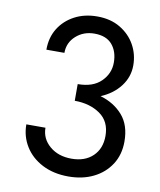

<svg xmlns="http://www.w3.org/2000/svg" viewBox="-82 -775 709 850"><g transform="rotate(10 273.0 -350.0)"><path d="M283 10Q216 10 165.5 -16Q115 -42 87.5 -86.5Q60 -131 60 -185H146Q146 -136 184.5 -103Q223 -70 283 -70Q343 -70 378.5 -104Q414 -138 414 -195Q414 -260 367.5 -292.5Q321 -325 253 -325V-400Q321 -400 357.5 -436Q394 -472 394 -521Q394 -571 367.5 -602Q341 -633 288 -633Q239 -633 205 -602.5Q171 -572 171 -526H90Q90 -581 115.5 -622Q141 -663 185.5 -686.5Q230 -710 287 -710Q347 -710 390.5 -684Q434 -658 457.5 -616Q481 -574 481 -524Q481 -472 449 -430Q417 -388 362 -365Q424 -347 462.5 -303Q501 -259 501 -185Q501 -126 472.5 -82Q444 -38 395 -14Q346 10 283 10Z"/></g></svg>

Font: Jost*
Style: Regular
Weight: 400
Version: Version 3.7